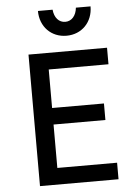

<svg xmlns="http://www.w3.org/2000/svg" viewBox="-61 -972 722 1018"><g transform="rotate(-5 300.0 -463.0)"><path d="M110 0H528V-88H210V-319H486V-407H210V-612H528V-700H110ZM258 -926H180C180 -842 239 -782 320 -782C401 -782 460 -842 460 -926H382C378 -884 354 -856 320 -856C286 -856 262 -883 258 -926Z"/></g></svg>

Font: CommitMono
Style: 500Regular
Weight: 500
Monospace: yes
Designer: Eigil Nikolajsen
Foundry: Eigil Nikolajsen
Version: Version 1.143